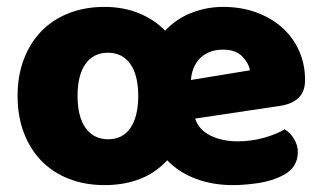

<svg xmlns="http://www.w3.org/2000/svg" viewBox="-20 -521 936 557"><path d="M655 16Q598 16 549 -2Q500 -20 465 -56Q399 16 283 16Q227 16 180.5 -2Q134 -20 101 -53.5Q68 -87 49.5 -135Q31 -183 31 -243Q31 -302 49.5 -350Q68 -398 101 -431.5Q134 -465 180.5 -483Q227 -501 283 -501Q337 -501 382 -483Q427 -465 459 -432Q492 -467 536 -484Q580 -501 627 -501Q680 -501 723.5 -485Q767 -469 798.5 -441Q830 -413 847.5 -374Q865 -335 865 -289Q865 -255 846 -237Q827 -219 793 -214L546 -177Q557 -144 591 -127.5Q625 -111 669 -111Q710 -111 746.5 -121.5Q783 -132 806 -146Q822 -136 833 -118Q844 -100 844 -80Q844 -35 802 -13Q770 4 730 10Q690 16 655 16ZM205 -243Q205 -182 228.5 -149.5Q252 -117 294 -117Q336 -117 358.5 -150Q381 -183 381 -243Q381 -303 358 -335.5Q335 -368 293 -368Q251 -368 228 -335.5Q205 -303 205 -243ZM627 -377Q603 -377 585.5 -369Q568 -361 557 -348.5Q546 -336 540.5 -320.5Q535 -305 534 -289L705 -317Q702 -337 683 -357Q664 -377 627 -377Z"/></svg>

Font: Baloo Bhai
Style: Regular
Weight: 400
Designer: Supriya Tembe, Noopur Datye and Ek Type
Foundry: Ek Type
Version: Version 1.100;PS 1.000;hotconv 1.0.88;makeotf.lib2.5.647800;